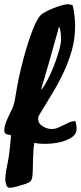

<svg xmlns="http://www.w3.org/2000/svg" viewBox="-30 -746 381 905"><path d="M290 -726Q302 -726 313 -720Q324 -670 324 -623Q324 -563 308.5 -508.5Q293 -454 269 -403Q245 -352 215.5 -304Q186 -256 158 -209Q154 -203 152 -199Q150 -195 150 -187Q150 -164 171 -151Q192 -138 213 -138Q230 -138 243.5 -144Q257 -150 270 -156.5Q283 -163 296 -169Q309 -175 326 -175Q328 -167 329.5 -158Q331 -149 331 -140Q331 -113 306.5 -97.5Q282 -82 249 -75Q216 -68 182.5 -68Q149 -68 132 -73Q129 -58 127.5 -35.5Q126 -13 125.5 11Q125 35 124.5 57.5Q124 80 121 94Q118 108 105 114.5Q92 121 80 124Q64 128 47.5 133.5Q31 139 14 139Q9 139 5 134.5Q1 130 -1 124Q-3 118 -4 112Q-5 106 -5 102Q-5 75 1.5 45Q8 15 12 -12Q15 -33 17 -53.5Q19 -74 21 -95Q21 -97 21.5 -99Q22 -101 22 -103Q22 -110 15 -110.5Q8 -111 1.5 -113Q-5 -115 -8.5 -123.5Q-12 -132 -6 -156Q-3 -168 6 -188.5Q15 -209 21 -220Q35 -246 40.5 -278Q46 -310 51 -339Q57 -373 69 -423.5Q81 -474 96 -523.5Q111 -573 128 -615Q145 -657 162 -675Q169 -682 186 -691Q203 -700 223 -708Q243 -716 261.5 -721Q280 -726 290 -726ZM243 -601Q217 -508 201.5 -453.5Q186 -399 177.5 -370.5Q169 -342 166.5 -333.5Q164 -325 164 -322Q178 -338 194.5 -370Q211 -402 225 -438Q239 -474 248.5 -508.5Q258 -543 258 -564Q258 -573 256 -592Q254 -611 248 -621Z"/></svg>

Font: Praegefest
Style: Regular
Weight: 600
Designer: Peter Wiegel nach alter Vorlage
Foundry: Peter Wiegel
Version: Version 1.000